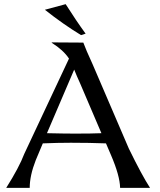

<svg xmlns="http://www.w3.org/2000/svg" viewBox="-20 -904 770 924"><path d="M10 0Q72 -98 97 -164L312 -622Q285 -663 229 -698V-700L381 -699Q392 -668 426 -594L600 -189Q663 -60 702 0H558Q557 -58 514 -158L490 -214Q409 -217 321 -217Q258 -217 186 -214L152 -133Q123 -59 123 0ZM206 -263Q292 -261 341 -261Q423 -261 468 -263L365 -504Q360 -515 350.5 -536.5Q341 -558 337 -569ZM370 -735Q283 -788 196 -857L296 -884Q346 -805 392 -742Z"/></svg>

Font: Coconat
Style: Regular
Weight: 400
Designer: Sara Lavazza
Foundry: Collletttivo
Version: Version 1.000;Glyphs 3.2 (3217)